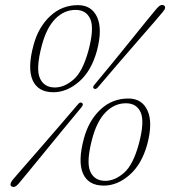

<svg xmlns="http://www.w3.org/2000/svg" viewBox="-20 -731 679 766"><path d="M291 -710.5Q345.5 -710.5 367.5 -662.5Q389.5 -614.5 366.5 -528Q344.5 -448 295.8 -405.5Q247 -363 193 -363Q131.5 -363 110.2 -411Q89 -459 113.5 -550Q132.5 -622 179.5 -666.2Q226.5 -710.5 291 -710.5ZM333.5 -531.5Q356.5 -619 340.2 -655.2Q324 -691.5 281.5 -691.5Q236 -691.5 200.8 -656Q165.5 -620.5 146.5 -548.5Q122.5 -457 139 -419.5Q155.5 -382 199 -382Q237 -382 273.8 -414Q310.5 -446 333.5 -531.5ZM373 -385.5Q362.5 -372 355 -377.5Q347 -382.5 358.5 -395Q392 -435 430.8 -482.5Q469.5 -530 506 -575.2Q542.5 -620.5 569.5 -653.8Q596.5 -687 606.5 -698.5Q622.5 -716.5 634.5 -709Q645 -701.5 629.5 -683.5Q620.5 -672 592.2 -639.5Q564 -607 525.5 -562.8Q487 -518.5 446.8 -471.8Q406.5 -425 373 -385.5ZM289 -312.5Q299 -326 307 -320.5Q315 -315 304.5 -302.5Q272.5 -264 233.8 -217Q195 -170 157.8 -124.2Q120.5 -78.5 92.5 -44.5Q64.5 -10.5 54 2Q38 20.5 26 12.5Q20.5 9 22.2 1.8Q24 -5.5 30.5 -13.5Q40.5 -25.5 69.8 -59Q99 -92.5 138 -137.2Q177 -182 217 -228.5Q257 -275 289 -312.5ZM492 -338Q546.5 -338 568.5 -290Q590.5 -242 567.5 -155.5Q545.5 -75.5 496.8 -33Q448 9.5 394 9.5Q332.5 9.5 311.2 -38.5Q290 -86.5 314.5 -177.5Q333.5 -249.5 380.5 -293.8Q427.5 -338 492 -338ZM534.5 -159Q557.5 -246.5 541.2 -282.8Q525 -319 482.5 -319Q437 -319 401.8 -283.5Q366.5 -248 347.5 -176Q323.5 -84.5 340 -47Q356.5 -9.5 400 -9.5Q438 -9.5 474.8 -41.5Q511.5 -73.5 534.5 -159Z"/></svg>

Font: Fraunces 72pt Soft Thin
Style: Italic
Weight: 100
Italic angle: -16°
Version: Version 1.000;[0bf87f6ff]